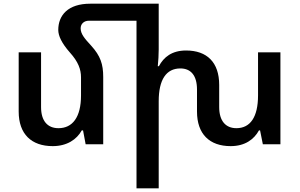

<svg xmlns="http://www.w3.org/2000/svg" viewBox="-20 -780 1620 1038"><path d="M295 -618C295 -587 313 -547 358 -496C403 -446 418 -405 418 -362V-264C418 -146 372 -87 296 -87C238 -87 202 -125 202 -201V-497H81V-177C81 -55 150 10 265 10C342 10 395 -26 422 -75H429L443 0H538V-364C538 -433 523 -478 473 -533C436 -573 416 -597 416 -627C416 -650 433 -668 461 -668H718V238H838V-233C838 -350 879 -410 955 -410C1011 -410 1045 -373 1045 -296V-177C1045 -55 1113 10 1227 10C1304 10 1353 -26 1380 -75H1386L1401 0H1496V-497H1375V-264C1375 -147 1333 -87 1258 -87C1201 -87 1165 -125 1165 -201V-321C1165 -443 1099 -507 986 -507C909 -507 865 -471 839 -422H833C836 -452 838 -483 838 -513V-760H468C347 -760 295 -697 295 -618Z"/></svg>

Font: Noto Sans Armenian Semi
Style: Regular
Weight: 600
Designer: Monotype Design Team
Foundry: Monotype Imaging Inc.
Version: Version 1.901